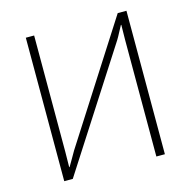

<svg xmlns="http://www.w3.org/2000/svg" viewBox="-102 -791 885 892"><g transform="rotate(-15 340.5 -345.0)"><path d="M583 0H542V-562Q542 -609 543 -633H541Q540 -632 526.5 -606Q513 -580 506 -569L140 0H99V-690H139V-131Q139 -82 138 -57H140Q145 -65 159 -89.5Q173 -114 180 -126L541 -690H583Z"/></g></svg>

Font: Exo 2.0 Extra Light
Style: Regular
Weight: 250
Designer: Natanael Gama
Version: Version 1.001;PS 001.001;hotconv 1.0.70;makeotf.lib2.5.58329